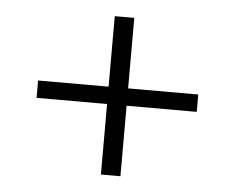

<svg xmlns="http://www.w3.org/2000/svg" viewBox="-40 -589 646 529"><g transform="rotate(5 283.5 -324.0)"><path d="M257 -300H62V-348H257V-543H311V-348H505V-300H311V-105H257Z"/></g></svg>

Font: Bai Jamjuree Light
Style: Regular
Weight: 300
Designer: Katatrad Aksorn Co.,Ltd.
Foundry: Cadson Demak Co.,Ltd.
Version: Version 1.000; ttfautohint (v1.6)